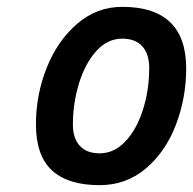

<svg xmlns="http://www.w3.org/2000/svg" viewBox="-20 -530 564 561"><path d="M85 -167Q85 -253 116.5 -332Q148 -411 205.5 -460.5Q263 -510 337 -510Q524 -510 524 -330Q524 -244 494 -165.5Q464 -87 406.5 -38Q349 11 271 11Q179 11 132 -32Q85 -75 85 -167ZM416 -331Q416 -372 396 -394.5Q376 -417 337 -417Q294 -417 261.5 -381Q229 -345 211 -287Q193 -229 193 -166Q193 -126 213 -104Q233 -82 271 -82Q314 -82 347 -117.5Q380 -153 398 -210.5Q416 -268 416 -331Z"/></svg>

Font: Cairo SemiBold
Style: Italic
Weight: 600
Italic angle: -13°
Designer: Mohamed Gaber, Accademia di Belle Arti di Urbino and others
Foundry: Kief Type Foundry, Accademia di Belle Arti di Urbino and others
Version: Version 3.011